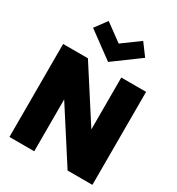

<svg xmlns="http://www.w3.org/2000/svg" viewBox="-239 -1194 1234 1341"><g transform="rotate(30 378.5 -524.0)"><path d="M44.1 -750H244.1L513.2 -331.8V-750H713.2V0H513.2L244.1 -418.2V0H44.1ZM378.6 -798.2 168.6 -952.7 239.5 -1048.2 378.6 -946.4 517.7 -1048.2 588.6 -952.7Z"/></g></svg>

Font: Spartan MB Black
Style: Regular
Weight: 900
Designer: Matt Bailey, Mirko Velimirovic
Foundry: Matt Bailey
Version: Version 1.005